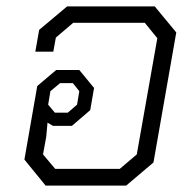

<svg xmlns="http://www.w3.org/2000/svg" viewBox="-20 -578 609 598"><path d="M56 -81 96 -310 155 -360H227L273 -304L261 -235L204 -186H145L128 -196L124 -152L114 -97L152 -52H353L406 -97L470 -459L431 -507H208L154 -461L146 -417H90L102 -485L189 -558H462L529 -477L458 -72L373 0H122ZM191 -227 220 -252 227 -294 207 -319H167L137 -294L130 -252L151 -227Z"/></svg>

Font: Chakra Petch Light
Style: Italic
Weight: 300
Italic angle: -10°
Designer: Katatrad Aksorn Co.,Ltd.
Foundry: Cadson Demak Co.,Ltd.
Version: Version 1.000; ttfautohint (v1.6)